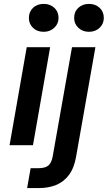

<svg xmlns="http://www.w3.org/2000/svg" viewBox="-20 -744 552 984"><path d="M29 0 117 -502H237L149 0ZM204 -581Q170 -581 149 -601.5Q128 -622 128 -652Q128 -683 149 -703.5Q170 -724 204 -724Q237 -724 258.5 -704Q280 -684 280 -652Q280 -622 258 -601.5Q236 -581 204 -581ZM119 220 137 118H177Q211 118 227.5 104.5Q244 91 250 58L349 -502H469L370 59Q360 117 333.5 152.5Q307 188 267.5 204Q228 220 177 220ZM436 -581Q403 -581 381.5 -601.5Q360 -622 360 -652Q360 -684 381.5 -704Q403 -724 436 -724Q469 -724 490.5 -704Q512 -684 512 -652Q512 -622 490.5 -601.5Q469 -581 436 -581Z"/></svg>

Font: DM Sans 16pt SemiBold
Style: Italic
Weight: 600
Italic angle: -10°
Version: Version 4.004;gftools[0.9.30]